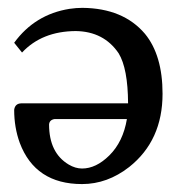

<svg xmlns="http://www.w3.org/2000/svg" viewBox="-20 -459 493 489"><path d="M303.2 -155.8H119.1Q106 -153.8 105 -142.1Q105 -69.8 154.8 -40Q171.9 -29.8 189 -29.8Q224.6 -29.8 258.3 -63Q293.5 -97.7 303.2 -155.8ZM36.1 -325.2 16.1 -350.1Q68.8 -422.4 157.2 -436.5Q174.3 -439 189.9 -439Q293.9 -438 349.1 -373Q394 -318.4 394 -220.2Q394 -101.1 309.1 -33.7Q253.4 9.8 189 9.8Q69.8 9.8 30.3 -95.2Q16.1 -134.3 16.1 -179.2Q18.1 -195.3 34.2 -195.8H306.2Q305.7 -284.7 282.2 -323.2Q244.6 -378.9 172.9 -379.9Q86.9 -379.4 36.1 -325.2Z"/></svg>

Font: Linux Biolinum O
Style: Regular
Weight: 400
Designer: Philipp H. Poll
Foundry: Philipp H. Poll
Version: Version 1.0.4